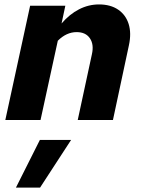

<svg xmlns="http://www.w3.org/2000/svg" viewBox="-20 -542 640 867"><path d="M4 0 116 -516H275L258 -436Q294 -478 337 -500Q380 -522 427 -522Q479 -522 513.5 -498.5Q548 -475 561 -433.5Q574 -392 562 -337L490 0H331L395 -297Q405 -341 386 -369Q367 -397 326 -397Q280 -397 241 -358L163 0ZM52 305 160 90H301L161 305Z"/></svg>

Font: Red Hat Mono
Style: Italic
Weight: 400
Italic angle: -12°
Monospace: yes
Designer: Pentagram, MCKL
Foundry: MCKL
Version: Version 1.030